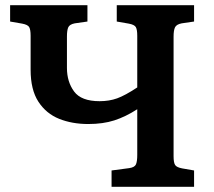

<svg xmlns="http://www.w3.org/2000/svg" viewBox="-20 -720 824 740"><path d="M410 0V-63L478 -72Q499 -75 504 -86.5Q509 -98 509 -123V-299Q464 -270 420.5 -256Q377 -242 320 -242Q258 -242 208 -262Q158 -282 128 -328Q98 -374 98 -451V-582Q98 -606 92.5 -615.5Q87 -625 65 -629L19 -637V-700H317V-637L268 -630Q248 -626 243 -614.5Q238 -603 238 -579V-458Q238 -405 265.5 -367.5Q293 -330 364 -330Q401 -330 431.5 -341Q462 -352 509 -383V-582Q509 -606 503.5 -615.5Q498 -625 476 -629L430 -637V-700H728V-637L680 -630Q660 -626 654.5 -614.5Q649 -603 649 -579V-118Q649 -93 655 -84Q661 -75 682 -71L728 -63V0Z"/></svg>

Font: Literata SemiBold
Style: Regular
Weight: 600
Designer: Latin by Veronika Burian and Jose Scaglione. Greek by Irene Vlachou. Cyrillic by Vera Evstafieva.
Foundry: TypeTogether
Version: Version 3.103; ttfautohint (v1.8.4.7-5d5b);gftools[0.9.29]